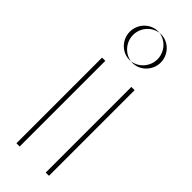

<svg xmlns="http://www.w3.org/2000/svg" viewBox="-257 -807 834 834"><g transform="rotate(45 160.5 -389.5)"><path d="M86 -691C86 -739 125 -779 171 -779C217 -779 256 -739 256 -691C256 -643 217 -603 171 -603C125 -603 86 -643 86 -691ZM80.5 0V-526H260.5V0ZM66 -691C66 -643 105 -603 151 -603C197 -603 236 -643 236 -691C236 -739 197 -779 151 -779C105 -779 66 -739 66 -691ZM60.5 0H240.5V-526H60.5Z"/></g></svg>

Font: Hussar Plate
Style: Regular
Weight: 700
Foundry: Cannot Into Space Fonts
Version: Version 0.798247